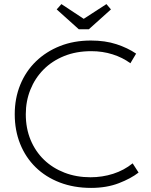

<svg xmlns="http://www.w3.org/2000/svg" viewBox="-20 -908 737 938"><path d="M425 10Q341 10 272 -16.5Q203 -43 154 -91Q105 -139 78.5 -205Q52 -271 52 -350Q52 -428 79 -494Q106 -560 155.5 -608Q205 -656 273 -683Q341 -710 424 -710Q494 -710 549 -692Q604 -674 645 -646L617 -599Q579 -627 530 -642.5Q481 -658 426 -658Q352 -658 293 -634Q234 -610 192.5 -568Q151 -526 128.5 -470Q106 -414 106 -350Q106 -281 129.5 -224.5Q153 -168 195 -127.5Q237 -87 295 -64.5Q353 -42 422 -42Q480 -42 533 -59Q586 -76 628 -110L657 -65Q620 -36 560.5 -13Q501 10 425 10ZM257 -862 280 -888 389 -816 500 -888 522 -862 414 -765H365Z"/></svg>

Font: Tilda Sans Light
Style: Regular
Weight: 300
Designer: ParaType Ltd
Foundry: ParaType Ltd
Version: Version 1.009